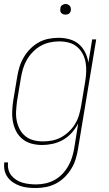

<svg xmlns="http://www.w3.org/2000/svg" viewBox="-23 -717 543 960"><path d="M157 223Q136 223 116 221Q96 219 77.5 212.5Q59 206 43 195.5Q27 185 15.5 169.5Q4 154 0 135Q-4 116 -2 95H17Q15 113 19 130Q23 147 33.5 160Q44 173 58 182Q72 191 88.5 196Q105 201 123 203Q141 205 158 205Q181 205 204 200Q227 195 248.5 183.5Q270 172 287.5 154Q305 136 317.5 114.5Q330 93 337 70.5Q344 48 348 25L368 -100Q355 -75 336 -53.5Q317 -32 292.5 -18Q268 -4 241 2Q214 8 188 8Q161 8 136 1.5Q111 -5 91 -20.5Q71 -36 59 -58.5Q47 -81 42 -106.5Q37 -132 38 -159Q39 -186 43 -213L63 -333Q67 -358 74.5 -382.5Q82 -407 95.5 -430Q109 -453 128 -472.5Q147 -492 170.5 -505Q194 -518 219.5 -523Q245 -528 270 -528Q298 -528 325 -520.5Q352 -513 371.5 -496Q391 -479 403 -455Q415 -431 419 -404L438 -520H458L367 28Q363 53 355.5 78Q348 103 334 126Q320 149 300.5 168.5Q281 188 257 200.5Q233 213 207.5 218Q182 223 157 223ZM192 -10Q215 -10 238.5 -14.5Q262 -19 283.5 -31Q305 -43 323 -60.5Q341 -78 353.5 -99Q366 -120 372.5 -143Q379 -166 383 -189L403 -309Q407 -333 408 -357.5Q409 -382 405 -405Q401 -428 390 -448.5Q379 -469 361.5 -483.5Q344 -498 321 -504Q298 -510 273 -510Q250 -510 226.5 -505Q203 -500 182 -488.5Q161 -477 143 -459Q125 -441 112.5 -420Q100 -399 93 -376Q86 -353 82 -330L62 -210Q59 -186 57.5 -161.5Q56 -137 60.5 -114Q65 -91 75.5 -71Q86 -51 103.5 -36.5Q121 -22 144 -16Q167 -10 192 -10ZM304 -644Q298 -644 292.5 -646Q287 -648 283 -652.5Q279 -657 278.5 -663.5Q278 -670 279 -676Q279 -681 281.5 -685Q284 -689 288 -691.5Q292 -694 296 -695.5Q300 -697 305 -697Q311 -697 316.5 -694.5Q322 -692 326 -687.5Q330 -683 331 -676.5Q332 -670 331 -664Q330 -659 327.5 -655Q325 -651 321.5 -648.5Q318 -646 313.5 -645Q309 -644 304 -644Z"/></svg>

Font: Iosevka Thin Oblique
Style: Regular
Weight: 100
Italic angle: -9°
Monospace: yes
Designer: Belleve Invis
Foundry: Belleve Invis
Version: Version 32.5.0; ttfautohint (v1.8.4)